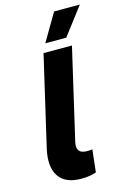

<svg xmlns="http://www.w3.org/2000/svg" viewBox="-136 -972 696 1044"><g transform="rotate(-15 212.0 -449.5)"><path d="M188 -753 279 -908H424L306 -753ZM186 9Q98 9 61.5 -45.5Q25 -100 48 -200L165 -704H325L207 -195Q191 -128 255 -128Q266 -128 273 -128.5Q280 -129 286 -130L272 -4Q256 2 235.5 5.5Q215 9 186 9Z"/></g></svg>

Font: Prodigy Sans
Style: Bold Italic
Weight: 700
Italic angle: -13°
Designer: Wei Huang
Foundry: Wei Huang
Version: Version 1.003; ttfautohint (v1.8.3)